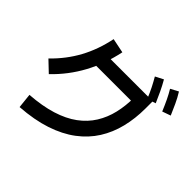

<svg xmlns="http://www.w3.org/2000/svg" viewBox="-201 -1100 1403 1403"><g transform="rotate(45 500.0 -399.0)"><path d="M163 53 151 -61Q276 -70 369 -99Q462 -128 526.5 -175.5Q591 -223 630.5 -286.5Q670 -350 688 -426.5Q706 -503 706 -590L738 -556H299V-665H821V-590Q821 -486 798 -393Q775 -300 726.5 -223Q678 -146 600.5 -87.5Q523 -29 414.5 7Q306 43 163 53ZM144 -268 61 -347Q154 -437 212.5 -544.5Q271 -652 298 -784L411 -761Q350 -466 144 -268ZM781 -648Q762 -695 743 -732.5Q724 -770 704 -804L766 -836Q789 -796 809 -754Q829 -712 847 -670ZM923 -661Q903 -709 884.5 -747.5Q866 -786 846 -819L906 -851Q931 -811 950.5 -768.5Q970 -726 988 -684Z"/></g></svg>

Font: Murecho Thin Medium
Style: Regular
Weight: 500
Version: Version 1.010